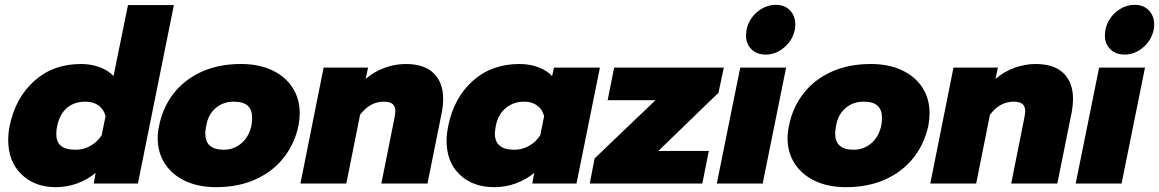

<svg xmlns="http://www.w3.org/2000/svg" viewBox="-20 -760 4799 795"><path d="M14 -180Q14 -208 20 -239Q44 -355 122 -425Q200 -495 315 -495Q358 -495 393.5 -481.5Q429 -468 450 -445L510 -739H700L551 0H368L376 -44Q342 -16 299.5 -0.5Q257 15 211 15Q124 15 69 -38Q14 -91 14 -180ZM401 -200 417 -279Q410 -307 388.5 -323Q367 -339 334 -339Q287 -339 257 -313Q227 -287 217 -239Q213 -223 213 -205Q213 -173 232 -156.5Q251 -140 294 -140Q326 -140 354.5 -156Q383 -172 401 -200Z M633 -188Q633 -213 639 -240Q654 -315 698.5 -372.5Q743 -430 814 -462.5Q885 -495 978 -495Q1052 -495 1107 -469Q1162 -443 1191.5 -397Q1221 -351 1221 -291Q1221 -267 1216 -240Q1200 -165 1155 -107.5Q1110 -50 1038.5 -17.5Q967 15 875 15Q802 15 747.5 -10.5Q693 -36 663 -82Q633 -128 633 -188ZM1021 -240Q1024 -257 1024 -272Q1024 -305 1006 -322Q988 -339 947 -339Q904 -339 873 -312.5Q842 -286 834 -240Q830 -218 830 -208Q830 -140 906 -140Q949 -140 980 -167Q1011 -194 1021 -240Z M1320 -480H1504L1494 -433Q1528 -463 1572 -479Q1616 -495 1660 -495Q1737 -495 1776 -456.5Q1815 -418 1815 -350Q1815 -325 1810 -298L1750 0H1559L1613 -270Q1617 -292 1617 -299Q1617 -319 1606 -329Q1595 -339 1569 -339Q1512 -339 1471 -285L1414 0H1224Z M1829 -178Q1829 -202 1836 -239Q1860 -356 1938 -425.5Q2016 -495 2131 -495Q2174 -495 2209.5 -481.5Q2245 -468 2266 -445L2274 -480H2464L2367 0H2184L2192 -44Q2158 -16 2115.5 -0.5Q2073 15 2027 15Q1938 15 1883.5 -37Q1829 -89 1829 -178ZM2217 -200 2233 -279Q2226 -307 2204.5 -323Q2183 -339 2150 -339Q2106 -339 2074 -312.5Q2042 -286 2033 -239Q2029 -217 2029 -207Q2029 -140 2110 -140Q2142 -140 2170.5 -156Q2199 -172 2217 -200Z M2442 -104 2694 -345H2496L2523 -480H2977L2955 -376L2706 -135H2915L2888 0H2422Z M3069 -613Q3069 -647 3086 -676Q3103 -705 3131.5 -722.5Q3160 -740 3192 -740Q3229 -740 3251 -717Q3273 -694 3273 -658Q3273 -644 3271 -637Q3262 -593 3227 -563.5Q3192 -534 3151 -534Q3114 -534 3091.5 -556Q3069 -578 3069 -613ZM3045 -480H3235L3138 0H2948Z M3241 -188Q3241 -213 3247 -240Q3262 -315 3306.5 -372.5Q3351 -430 3422 -462.5Q3493 -495 3586 -495Q3660 -495 3715 -469Q3770 -443 3799.5 -397Q3829 -351 3829 -291Q3829 -267 3824 -240Q3808 -165 3763 -107.5Q3718 -50 3646.5 -17.5Q3575 15 3483 15Q3410 15 3355.5 -10.5Q3301 -36 3271 -82Q3241 -128 3241 -188ZM3629 -240Q3632 -257 3632 -272Q3632 -305 3614 -322Q3596 -339 3555 -339Q3512 -339 3481 -312.5Q3450 -286 3442 -240Q3438 -218 3438 -208Q3438 -140 3514 -140Q3557 -140 3588 -167Q3619 -194 3629 -240Z M3928 -480H4112L4102 -433Q4136 -463 4180 -479Q4224 -495 4268 -495Q4345 -495 4384 -456.5Q4423 -418 4423 -350Q4423 -325 4418 -298L4358 0H4167L4221 -270Q4225 -292 4225 -299Q4225 -319 4214 -329Q4203 -339 4177 -339Q4120 -339 4079 -285L4022 0H3832Z M4555 -613Q4555 -647 4572 -676Q4589 -705 4617.5 -722.5Q4646 -740 4678 -740Q4715 -740 4737 -717Q4759 -694 4759 -658Q4759 -644 4757 -637Q4748 -593 4713 -563.5Q4678 -534 4637 -534Q4600 -534 4577.5 -556Q4555 -578 4555 -613ZM4531 -480H4721L4624 0H4434Z"/></svg>

Font: Readiness ExtraBold
Style: Italic
Weight: 800
Italic angle: -12°
Designer: Katatrad Team
Foundry: CadsonDemak
Version: Version 1.00;January 16, 2020;FontCreator 12.0.0.2550 64-bit